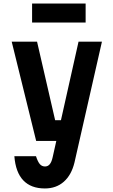

<svg xmlns="http://www.w3.org/2000/svg" viewBox="-20 -845 640 1083"><path d="M46 -610H189L291 -167H360L335 -50H184ZM555 -610 400 72Q383 142 340 180Q297 218 233 218Q155 218 111.5 172.5Q68 127 61 36H183Q193 67 204.5 80.5Q216 94 234 94Q250 94 260.5 81.5Q271 69 277 42L423 -610ZM161 -718V-825H463V-718Z"/></svg>

Font: Martian Mono Condensed SemiBold
Style: Regular
Weight: 600
Width: 3
Designer: Roman Shamin
Foundry: Evil Martians
Version: Version 1.000